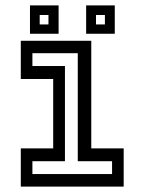

<svg xmlns="http://www.w3.org/2000/svg" viewBox="-20 -691 535 711"><path d="M57 0V-141.5H177V-398.5H57V-540H318V-141.5H438V0ZM100 -46.5H395V-94H268V-494H100V-446.5H220.5V-94H100ZM299 -566V-671H405V-566ZM91 -566V-671H197V-566ZM127 -600.5H159.5V-635.5H127ZM335.5 -600.5H368.5V-635.5H335.5Z"/></svg>

Font: Tourney Thin Medium
Style: Regular
Weight: 500
Version: Version 1.015